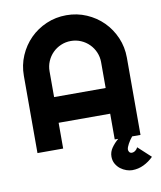

<svg xmlns="http://www.w3.org/2000/svg" viewBox="-94 -775 863 1028"><g transform="rotate(-10 337.0 -261.0)"><path d="M541 178.2Q526.9 178.2 509.8 172.4Q492.7 166.5 478 155.3Q463.4 144 453.6 127Q443.8 109.9 443.8 87.9Q443.8 62 459.2 40Q474.6 18.1 496.1 0H477.1V-140.1H196.8V0H57.1V-419.9Q57.1 -478 79.1 -529.1Q101.1 -580.1 138.9 -618.2Q176.8 -656.2 227.8 -678.2Q278.8 -700.2 336.9 -700.2Q395 -700.2 446 -678.2Q497.1 -656.2 535.2 -618.2Q573.2 -580.1 595.2 -529.1Q617.2 -478 617.2 -419.9V0H571.8Q564.9 8.3 558.8 17.3Q552.7 26.4 547.9 35.2Q543 43.9 540 52Q537.1 60.1 537.1 65.9Q537.1 73.7 542 79.8Q546.9 85.9 555.2 85.9Q565.4 85.9 574.7 78.9Q584 71.8 587.9 62L657.2 126Q633.8 149.4 604.2 163.8Q574.7 178.2 541 178.2ZM477.1 -279.8V-419.9Q477.1 -448.7 466.1 -474.4Q455.1 -500 436 -519Q417 -538.1 391.4 -549.1Q365.7 -560.1 336.9 -560.1Q308.1 -560.1 282.5 -549.1Q256.8 -538.1 237.8 -519Q218.8 -500 207.8 -474.4Q196.8 -448.7 196.8 -419.9V-279.8Z"/></g></svg>

Font: Righteous
Style: Regular
Weight: 400
Version: Version 1.000